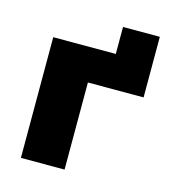

<svg xmlns="http://www.w3.org/2000/svg" viewBox="-94 -679 672 756"><g transform="rotate(15 242.0 -301.0)"><path d="M60 0V-492H315V-602H465V-355H238V0Z"/></g></svg>

Font: Nunito Sans Black
Style: Regular
Weight: 900
Designer: Vernon Adams
Foundry: Vernon Adams
Version: Version 3.006; ttfautohint (v1.8.3)